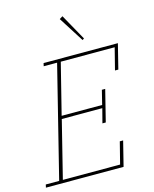

<svg xmlns="http://www.w3.org/2000/svg" viewBox="-137 -1019 886 1108"><g transform="rotate(-15 305.5 -465.5)"><path d="M1 -18H81L246 -680H166L170 -698H614L577 -550H557L590 -680H268L192 -377H434L455 -462H475L428 -274H408L430 -359H188L103 -18H445L478 -148H498L461 0H-3ZM326 -919 345 -931 432 -775 422 -768Z"/></g></svg>

Font: IBM Plex Serif Thin
Style: Italic
Weight: 100
Italic angle: -14°
Designer: Mike Abbink, Paul van der Laan, Pieter van Rosmalen
Foundry: Bold Monday
Version: Version 3.001